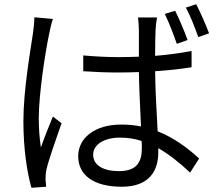

<svg xmlns="http://www.w3.org/2000/svg" viewBox="-20 -843 1040 911"><path d="M911 -823 862 -807C883 -769 905 -711 921 -667L972 -685C957 -725 930 -786 911 -823ZM811 -792 762 -777C781 -738 804 -678 819 -635L870 -653C856 -693 829 -756 811 -792ZM231 -753 143 -761C143 -739 140 -712 137 -689C125 -607 91 -416 91 -269C91 -133 109 -24 129 48L199 43C198 32 197 17 196 8C196 -4 197 -23 200 -37C211 -86 248 -189 272 -258L231 -290C214 -250 190 -189 174 -143C167 -192 164 -234 164 -283C164 -394 194 -593 214 -686C217 -704 225 -736 231 -753ZM725 -760H635C637 -742 639 -715 639 -698V-574C607 -573 576 -572 544 -572C486 -572 432 -575 375 -580V-505C434 -501 486 -499 543 -499C575 -499 607 -500 639 -501C640 -418 646 -320 649 -243C620 -249 589 -252 556 -252C425 -252 351 -185 351 -102C351 -12 424 43 558 43C693 43 731 -38 731 -120C731 -127 731 -133 731 -140C782 -111 832 -71 882 -24L925 -91C873 -138 809 -188 728 -220C724 -304 717 -404 716 -505C776 -509 834 -515 889 -524V-601C836 -591 777 -583 716 -578C716 -625 717 -672 718 -699C719 -719 721 -739 725 -760ZM422 -109C422 -158 475 -190 549 -190C585 -190 620 -185 652 -174C653 -161 653 -150 653 -140C653 -73 628 -31 544 -31C472 -31 422 -58 422 -109Z"/></svg>

Font: DAIFUKU Sans JP
Style: Regular
Weight: 400
Designer: Original font ‘Source Han Sans JP’ : Ryoko NISHIZUKA  (kana, bopomofo & ideographs); Paul D. Hunt (Latin, Greek & Cyrill
Foundry: Daifuku
Version: Version 1.001